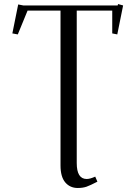

<svg xmlns="http://www.w3.org/2000/svg" viewBox="-20 -729 667 948"><path d="M41 -564 69.8 -707 95.2 -702.1H561L563 -709L587.9 -702.1L559.1 -559.1L534.2 -564V-676.8H358.9V76.2Q358.9 154.8 408.2 154.8Q424.3 154.8 450.2 143.1L460.9 168Q425.3 186.5 407 192.9Q388.7 199.2 363.8 199.2Q325.7 199.2 302.2 171.6Q278.8 144 278.8 87.9V-676.8H116.2L67.9 -559.1Z"/></svg>

Font: Dehuti
Style: Book
Weight: 400
Version: Version 1.2